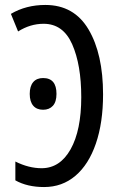

<svg xmlns="http://www.w3.org/2000/svg" viewBox="-20 -745 486 775"><path d="M42 -17V-93Q96 -66 148 -66Q222 -66 265 -142.5Q308 -219 308 -353Q308 -483 271.5 -566Q235 -649 156 -649Q102 -649 53 -618L24 -689Q85 -725 163 -725Q279 -725 337.5 -626Q396 -527 396 -364Q396 -250 367 -165.5Q338 -81 284.5 -35.5Q231 10 158 10Q90 10 42 -17ZM154 -430Q208 -430 208 -366Q208 -334 193.5 -318Q179 -302 154 -302Q128 -302 114 -318.5Q100 -335 100 -366Q100 -397 114 -413.5Q128 -430 154 -430Z"/></svg>

Font: Noto Sans UI Cond
Style: Regular
Weight: 400
Width: 3
Designer: Monotype Design Team
Foundry: Monotype Imaging Inc.
Version: Version 1.001